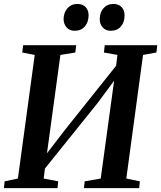

<svg xmlns="http://www.w3.org/2000/svg" viewBox="-22 -978 837 998"><path d="M-1.5 0 2 -35.5 71 -50 158.5 -692.5 93.5 -705 98.5 -743H374L369.5 -705L292 -692.5L215.5 -132.5L192 -142L315 -302L614.5 -677.5L575.5 -587.5L588.5 -692.5L518 -705L522.5 -743H795.5L791 -705L721.5 -692.5L634.5 -50L705 -35.5L701.5 0H414L418.5 -35.5L501.5 -50L577 -601L601.5 -599.5L488 -446L177.5 -59.5L216 -137.5L205 -50L280.5 -35.5L277 0ZM365.5 -818Q340 -818 324.2 -835.5Q308.5 -853 308.5 -880Q309.5 -913.5 329 -935.5Q348.5 -957.5 379.5 -957.5Q409 -957.5 424 -940.2Q439 -923 438.5 -897.5Q438 -863 419 -840.5Q400 -818 365.5 -818ZM552.5 -818Q527.5 -818 511.8 -835.5Q496 -853 496.5 -880Q497 -913.5 516.2 -935.5Q535.5 -957.5 566.5 -957.5Q596 -957.5 611 -940.2Q626 -923 625.5 -897.5Q625.5 -863 606.5 -840.5Q587.5 -818 552.5 -818Z"/></svg>

Font: Merriweather 60pt SemiBold
Style: Italic
Weight: 600
Italic angle: -7.8°
Version: Version 2.101